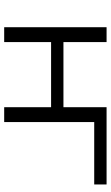

<svg xmlns="http://www.w3.org/2000/svg" viewBox="174 -703 529 917"><g transform="rotate(90 438.5 -244.5)"><path d="M110 0V-489H181V-283H492V-489H861V-430H563V0H492V-224H181V0Z"/></g></svg>

Font: Nunito Sans 10pt Expanded Light
Style: Regular
Weight: 300
Width: 7
Designer: Vernon Adams
Foundry: Vernon Adams
Version: Version 3.101;gftools[0.9.27]